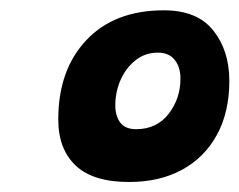

<svg xmlns="http://www.w3.org/2000/svg" viewBox="-20 -736 469 376"><path d="M232.8 -379.6Q162.1 -379.6 128.1 -411.9Q94.1 -444.2 94.1 -502.1Q94.1 -599.1 149.1 -657.4Q204.1 -715.8 300.9 -715.8Q366.4 -715.8 397.8 -676.2Q429.1 -636.8 429.1 -577.6Q429.1 -516.5 404.9 -472.1Q380.6 -427.6 336.6 -403.6Q292.6 -379.6 232.8 -379.6ZM246.6 -483Q286.8 -483 310.1 -512.9Q333.4 -542.9 333.4 -582Q333.4 -604.8 322.1 -618.8Q310.9 -632.9 289.2 -632.9Q264.1 -632.9 245.3 -617.9Q226.5 -602.9 216.1 -579.4Q205.8 -555.9 205.8 -529.5Q205.8 -509.2 215.4 -496.1Q225.1 -483 246.6 -483Z"/></svg>

Font: Grandstander Thin
Style: Italic
Weight: 100
Italic angle: -15°
Designer: Tyler Finck
Foundry: Etcetera Type Co
Version: Version 1.200